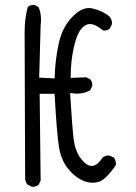

<svg xmlns="http://www.w3.org/2000/svg" viewBox="-20 -755 540 761"><path d="M109.4 -14.6Q123.5 -14.6 132.8 -22.5L141.1 -38.6L137.2 -383.3H196.3Q204.6 -230.5 213.9 -170.9Q223.6 -110.8 262.7 -71.8Q303.7 -30.8 347.7 -30.8Q377.4 -30.8 397.9 -50.8Q423.3 -75.2 439 -101.1Q439.5 -103 439.5 -104.5Q439.5 -119.1 431.6 -129.9L415 -138.2Q413.1 -138.7 408.9 -138.7Q404.8 -138.7 398.7 -137Q392.6 -135.3 387.2 -130.9Q364.7 -97.2 343.8 -97.2Q322.3 -97.2 298.8 -128.9Q277.3 -158.2 271.7 -205.3Q266.1 -252.4 257.8 -386.2L266.6 -385.3Q276.4 -383.8 285.2 -383.8Q314 -383.8 337.4 -397L345.2 -413.1Q345.7 -415 345.7 -419.2Q345.7 -423.3 344 -429.2Q342.3 -435.1 337.9 -440.4L321.8 -448.7L260.3 -446.3V-454.1Q260.3 -509.8 271.7 -563.2Q283.2 -616.7 300.8 -638.7L307.1 -646Q320.8 -659.7 336.4 -659.7Q357.9 -659.7 388.7 -634.3Q390.1 -633.8 394 -633.8Q397.9 -633.8 403.8 -635.5Q409.7 -637.2 415 -641.6L423.3 -658.2Q423.8 -660.2 423.8 -662.1Q423.8 -678.7 413.6 -689.9Q387.7 -711.9 347.2 -721.2Q339.8 -723.1 333 -723.1Q300.8 -723.1 268.6 -689.9Q227.5 -648.9 213.4 -585Q198.7 -519.5 196.8 -452.1V-444.3L135.3 -447.3L141.1 -655.3Q142.6 -666.5 142.6 -677.2Q142.6 -704.1 132.8 -727.1L117.2 -734.9Q115.2 -735.4 113.3 -735.4Q99.6 -735.4 90.3 -728Q77.6 -681.2 77.6 -628.4L79.6 -45.4Q81.1 -32.7 88.9 -23.4L105.5 -15.1Q107.4 -14.6 109.4 -14.6Z"/></svg>

Font: Bakudai
Style: ExtraLight
Weight: 200
Version: Version 1.48